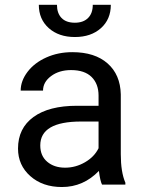

<svg xmlns="http://www.w3.org/2000/svg" viewBox="-20 -750 584 780"><path d="M430.2 -730.5Q430.2 -671.4 389.9 -635.5Q349.6 -599.6 284.2 -599.6Q218.8 -599.6 178.2 -635.7Q137.7 -671.9 137.7 -730.5H211.4Q211.4 -696.3 230 -677Q248.5 -657.7 284.2 -657.7Q318.4 -657.7 337.6 -676.8Q356.9 -695.8 356.9 -730.5ZM394.5 0Q386.7 -15.6 381.8 -55.7Q318.8 9.8 231.4 9.8Q153.3 9.8 103.3 -34.4Q53.2 -78.6 53.2 -146.5Q53.2 -229 116 -274.7Q178.7 -320.3 292.5 -320.3H380.4V-361.8Q380.4 -409.2 352.1 -437.3Q323.7 -465.3 268.6 -465.3Q220.2 -465.3 187.5 -440.9Q154.8 -416.5 154.8 -381.8H64Q64 -421.4 92 -458.3Q120.1 -495.1 168.2 -516.6Q216.3 -538.1 273.9 -538.1Q365.2 -538.1 417 -492.4Q468.8 -446.8 470.7 -366.7V-123.5Q470.7 -50.8 489.3 -7.8V0ZM244.6 -68.8Q287.1 -68.8 325.2 -90.8Q363.3 -112.8 380.4 -147.9V-256.3H309.6Q143.6 -256.3 143.6 -159.2Q143.6 -116.7 171.9 -92.8Q200.2 -68.8 244.6 -68.8Z"/></svg>

Font: Mardoto
Style: Regular
Weight: 400
Designer: Christian Robertson, Vahan Hovhannisyan
Foundry: Google
Version: Version 1.000